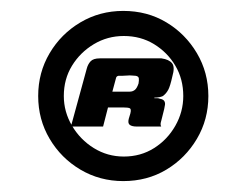

<svg xmlns="http://www.w3.org/2000/svg" viewBox="-20 -611 416 352"><path d="M97 -435Q97 -406 112 -380.5Q127 -355 152 -339.5Q177 -324 207 -324Q238 -324 262.5 -339.5Q287 -355 301.5 -380.5Q316 -406 316 -435Q316 -466 301.5 -490.5Q287 -515 262.5 -530Q238 -545 207 -545Q177 -545 152 -530Q127 -515 112 -490.5Q97 -466 97 -435ZM50 -435Q50 -478 71 -513.5Q92 -549 127.5 -570Q163 -591 206 -591Q250 -591 285 -570Q320 -549 341 -513.5Q362 -478 362 -435Q362 -392 341 -356.5Q320 -321 285 -300Q250 -279 206 -279Q163 -279 127.5 -300Q92 -321 71 -356.5Q50 -392 50 -435ZM198 -414Q198 -414 194.5 -414Q191 -414 186.5 -414Q182 -414 178 -414L169 -379H110L139 -485Q141 -493 146 -498.5Q151 -504 163 -504Q167 -504 176 -504Q185 -504 196.5 -504Q208 -504 220.5 -504Q233 -504 244.5 -504Q256 -504 264.5 -504Q273 -504 276 -504Q290 -502 295.5 -495Q301 -488 296 -471Q292 -453 288.5 -446.5Q285 -440 280 -436Q278 -434 273 -433Q268 -432 263 -432V-431Q265 -431 268 -431Q271 -431 273 -430Q279 -429 281 -426Q283 -423 282.5 -419Q282 -415 281 -411L276 -391Q274 -385 274.5 -382Q275 -379 276 -379H231Q222 -379 218 -382Q214 -385 216 -393L219 -403Q221 -411 218 -412.5Q215 -414 206 -414ZM186 -443Q188 -443 192.5 -443Q197 -443 202 -443Q207 -443 211.5 -443Q216 -443 218 -443Q223 -443 227 -446Q231 -449 234 -458Q235 -464 234.5 -467.5Q234 -471 229 -472Q227 -472 222.5 -472.5Q218 -473 213 -472.5Q208 -472 203.5 -472Q199 -472 197 -472Q197 -472 195.5 -471.5Q194 -471 193 -469Z"/></svg>

Font: Genos Black
Style: Italic
Weight: 900
Italic angle: -8°
Version: Version 1.010